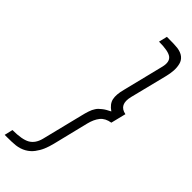

<svg xmlns="http://www.w3.org/2000/svg" viewBox="-463 -938 1158 1158"><g transform="rotate(45 115.5 -359.0)"><path d="M318.8 -407.2 294.9 -311Q251.5 -304.2 229.2 -276.9Q207 -249.5 195.8 -204.1L140.1 22.9Q131.8 56.6 120.6 83Q109.4 109.4 91.3 133.5Q73.2 157.7 46.1 173.1Q19 188.5 -16.1 192.9Q-25.4 194.3 -48.3 195.1Q-71.3 195.8 -89.8 195.8H-107.9L-95.2 142.1Q-13.7 142.1 22.5 121.3Q58.6 100.6 71.8 49.8L136.2 -210Q140.6 -228 143.3 -238Q146 -248 150.4 -261.2Q154.8 -274.4 158.4 -281.7Q162.1 -289.1 168.2 -298.8Q174.3 -308.6 181.2 -314.9Q188 -321.3 197.8 -329.3Q207.5 -337.4 219.5 -344.2Q231.4 -351.1 247.1 -358.9Q209.5 -384.3 201.9 -417.7Q194.3 -451.2 209 -505.9L273.9 -768.1Q286.1 -818.4 260 -839.1Q233.9 -859.9 152.8 -859.9L166 -914.1Q236.8 -914.1 256.8 -911.1Q289.1 -906.7 308.6 -891.4Q328.1 -876 334.2 -851.8Q340.3 -827.6 338.9 -801Q337.4 -774.4 329.1 -741.2L270 -504.9Q249 -420.4 318.8 -407.2Z"/></g></svg>

Font: Sinkin Sans 300 Light Italic
Style: Regular
Weight: 300
Italic angle: -112°
Designer: Keith Bates
Foundry: K-Type
Version: Sinkin Sans (version 1.0)  by Keith Bates   •   © 2014   www